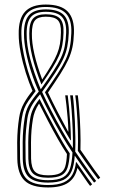

<svg xmlns="http://www.w3.org/2000/svg" viewBox="-20 -827 522 854"><path d="M193.5 6.8Q120.5 6.8 89.4 -23.8Q58.2 -54.2 57 -120Q56 -163.8 56.4 -194.6Q56.8 -225.5 58.9 -251Q61 -276.5 65 -303.2Q70.2 -339 86.8 -368.4Q103.2 -397.8 124.5 -422.8Q108.8 -458.8 94.6 -503.6Q80.5 -548.5 71.8 -593.8Q63 -639 63.2 -675.2Q62 -744 91.8 -775.4Q121.5 -806.8 183.5 -806.8Q252.2 -806.8 282 -774.8Q311.8 -742.8 308.8 -678.2Q307.8 -643.8 302 -616.4Q296.2 -589 283.5 -561.2Q270.8 -533.5 248.9 -499Q227 -464.5 193.5 -415.5Q211.5 -377 236.1 -329.5Q260.8 -282 283 -241.5L284.2 -242Q283.5 -271.8 280.9 -302.2Q278.2 -332.8 275.4 -359.4Q272.5 -386 270 -403H281.2Q284.2 -381 287.2 -348.2Q290.2 -315.5 292.6 -278Q295 -240.5 295.5 -203.8L293.5 -203Q273.8 -235.8 253 -273.6Q232.2 -311.5 213.5 -348.8Q194.8 -386 180 -416.5Q214.5 -466 236.9 -500.4Q259.2 -534.8 272 -562.2Q284.8 -589.8 290.4 -616.9Q296 -644 297.2 -679.2Q300 -739.8 272.6 -767.9Q245.2 -796 183.5 -796Q126 -796 99.9 -767.2Q73.8 -738.5 75 -675.8Q74.8 -650.8 80 -617.4Q85.2 -584 94.2 -548.2Q103.2 -512.5 114.8 -479.5Q126.2 -446.5 138.5 -421.8Q119 -396.2 106.9 -378.8Q94.8 -361.2 87.9 -343.9Q81 -326.5 77.2 -301.8Q73.2 -275.8 71.1 -250.8Q69 -225.8 68.6 -195Q68.2 -164.2 69.2 -120.2Q70.5 -57.8 99.2 -30.9Q128 -4 193.5 -4Q238 -4 264 -16Q290 -28 302.2 -50.8Q314.5 -73.5 317.8 -105.2L319.8 -106Q331.5 -89.5 345.1 -69.6Q358.8 -49.8 370.8 -32.9Q382.8 -16 389.8 -7.2L380.8 0Q371.8 -11.2 356.4 -34Q341 -56.8 325.2 -79.2L324 -78.8Q314.8 -36 283.6 -14.6Q252.5 6.8 193.5 6.8ZM193.5 -14.8Q134 -14.8 108.2 -39.1Q82.5 -63.5 81.2 -120.8Q80.5 -164.5 80.9 -195Q81.2 -225.5 83.4 -250.1Q85.5 -274.8 89.5 -300.5Q94 -333.8 108.6 -359.6Q123.2 -385.5 152.5 -419.8Q134.5 -458.5 119.5 -504.8Q104.5 -551 95.5 -596.1Q86.5 -641.2 86.8 -676.2Q86 -733.5 108.9 -759.4Q131.8 -785.2 183.5 -785.2Q239.5 -785.2 263.8 -760.2Q288 -735.2 285.8 -680Q284.5 -645.8 279.2 -619.1Q274 -592.5 261.4 -565.4Q248.8 -538.2 226 -503.5Q203.2 -468.8 167.2 -418Q184.8 -380.2 207.8 -335.4Q230.8 -290.5 255.8 -246.8Q280.8 -203 304 -168Q305 -206.8 303.2 -251.8Q301.5 -296.8 298.5 -337.2Q295.5 -377.8 292 -403H304Q306.8 -382 309.1 -351.9Q311.5 -321.8 313.1 -287.2Q314.8 -252.8 315.2 -218.1Q315.8 -183.5 314.5 -153Q326.8 -135 344.8 -109.2Q362.8 -83.5 380 -59.2Q397.2 -35 407.8 -22L398.5 -14.8Q389.2 -26.5 373.9 -47.8Q358.5 -69 342 -92.6Q325.5 -116.2 312.5 -134.8Q309.8 -91.8 298.4 -65.2Q287 -38.8 262.1 -26.8Q237.2 -14.8 193.5 -14.8ZM193.5 -25.5Q238.2 -25.5 260.8 -38.4Q283.2 -51.2 291.8 -78.5Q300.2 -105.8 302.5 -148.8Q279.2 -182.8 253.8 -226.5Q228.2 -270.2 203.6 -317.2Q179 -364.2 158.5 -408Q131 -376.2 118.4 -352Q105.8 -327.8 101.5 -299Q98 -274 95.9 -249.8Q93.8 -225.5 93.2 -195.1Q92.8 -164.8 93.8 -121Q95 -68.8 117.5 -47.1Q140 -25.5 193.5 -25.5ZM193.5 -36.5Q146 -36.5 126.6 -55.4Q107.2 -74.2 106 -121.2Q105.2 -164.5 105.6 -194.6Q106 -224.8 108.1 -248.9Q110.2 -273 114 -297.8Q117.5 -322.5 127.4 -343Q137.2 -363.5 156 -387.2Q167 -365 184.2 -331.8Q201.5 -298.5 221 -262.4Q240.5 -226.2 258.8 -194.9Q277 -163.5 290.2 -145Q288.2 -105 280.4 -81.1Q272.5 -57.2 252.4 -46.9Q232.2 -36.5 193.5 -36.5ZM193.5 -47.2Q228.2 -47.2 245.8 -56Q263.2 -64.8 269.8 -85.5Q276.2 -106.2 277.8 -142Q258.2 -171.5 236.6 -209.8Q215 -248 193.6 -288.8Q172.2 -329.5 153.8 -366.5Q142 -348.2 135.5 -331.4Q129 -314.5 126.2 -296.2Q122.2 -271.8 120.2 -248Q118.2 -224.2 117.9 -194.4Q117.5 -164.5 118.2 -121.5Q119.2 -79.8 135.5 -63.5Q151.8 -47.2 193.5 -47.2ZM161.2 -429.5Q195.8 -477.5 217.2 -510.8Q238.8 -544 250.9 -569.9Q263 -595.8 268 -621.6Q273 -647.5 274.2 -680.8Q276 -730.5 254.9 -752.5Q233.8 -774.5 183.5 -774.5Q137.5 -774.5 117.8 -751.6Q98 -728.8 98.5 -676.5Q98 -627.2 114.4 -565Q130.8 -502.8 161.2 -429.5ZM164.2 -451.2Q136.8 -520 123.2 -576.8Q109.8 -633.5 110.2 -677.2Q109.8 -724.5 126.6 -744Q143.5 -763.5 183.5 -763.5Q228.2 -763.5 246.4 -744.8Q264.5 -726 262.5 -681.5Q261.8 -650.8 257.2 -626.9Q252.8 -603 242.4 -579Q232 -555 213.1 -524.8Q194.2 -494.5 164.2 -451.2ZM167.8 -473.2Q193.2 -511.2 209.1 -538.4Q225 -565.5 233.9 -587.4Q242.8 -609.2 246.6 -631.6Q250.5 -654 251 -682.5Q252.2 -721.2 237.4 -737Q222.5 -752.8 183.5 -752.8Q149.2 -752.8 135.5 -736.2Q121.8 -719.8 121.8 -677.5Q121.2 -637.5 132.9 -586.5Q144.5 -535.5 167.8 -473.2ZM416.8 -29.5Q406.8 -42 390.1 -65.1Q373.5 -88.2 356 -113.2Q338.5 -138.2 326.2 -156Q327.8 -196.5 326.4 -243.5Q325 -290.5 321.8 -333.2Q318.5 -376 314.8 -403H326.2Q329.5 -377.5 332.6 -336.1Q335.8 -294.8 337.4 -248.1Q339 -201.5 337.8 -160.5Q350.2 -142.8 367.1 -118.4Q384 -94 400.1 -71.5Q416.2 -49 425.8 -36.8Z"/></svg>

Font: Big Shoulders Inline Text Thin Light
Style: Regular
Weight: 300
Version: Version 2.002